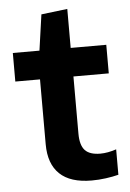

<svg xmlns="http://www.w3.org/2000/svg" viewBox="-52 -740 534 790"><g transform="rotate(-5 215.0 -345.0)"><path d="M295 11Q207 11 163 -31Q119 -73 119 -154V-422H17V-540H127L148 -688L256 -701V-540H403V-422H257V-186Q257 -138 276.5 -117Q296 -96 340 -96Q370 -96 406 -108V-3Q383 3 353.5 7Q324 11 295 11Z"/></g></svg>

Font: Encode Sans Normal
Style: SemiBold
Weight: 600
Designer: Pablo Impallari, Andres Torresi
Foundry: Pablo Impallari, Andres Torresi
Version: Version 1.000; ttfautohint (v1.00) -l 8 -r 50 -G 200 -x 14 -